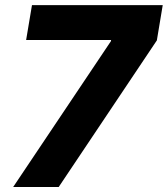

<svg xmlns="http://www.w3.org/2000/svg" viewBox="-20 -748 671 768"><path d="M32.7 0 423.8 -583.5 424.3 -587.9H84.5L107.9 -727.5H630.9L607.4 -586.4L214.8 0Z"/></svg>

Font: Inter ExtraBold
Style: Italic
Weight: 800
Italic angle: -9.3988°
Designer: Rasmus Andersson
Foundry: rsms
Version: Version 4.001;git-66647c0bb